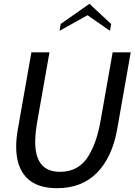

<svg xmlns="http://www.w3.org/2000/svg" viewBox="-20 -975 708 1009"><path d="M280 14Q172 14 118.5 -42.5Q65 -99 65 -204Q65 -248 74 -297L145 -700H240L177 -343Q165 -276 165 -229Q165 -72 295 -72Q346 -72 384 -94Q422 -116 446 -157Q470 -198 484.5 -242Q499 -286 509 -343L572 -700H667L596 -297Q570 -149 490 -67.5Q410 14 280 14ZM558 -813 440 -895 293 -813 299 -849 450 -955 564 -849Z"/></svg>

Font: Cabin
Style: Italic
Weight: 400
Designer: Pablo Impallari
Foundry: Pablo Impallari. www.impallari.com Igino Marini. www.ikern.com
Version: Version 1.005